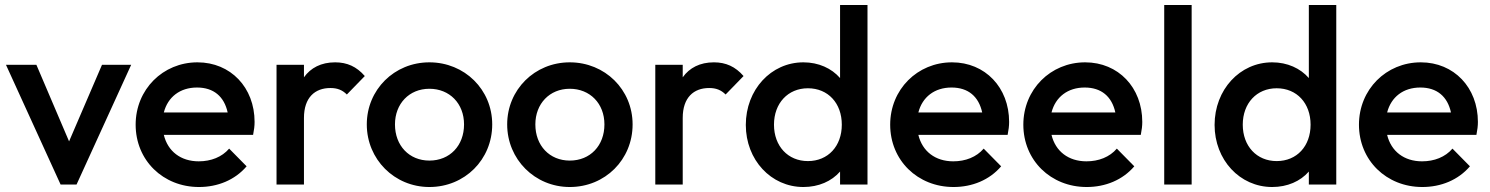

<svg xmlns="http://www.w3.org/2000/svg" viewBox="-20 -740 5974 770"><path d="M223 0H287L506 -480H389L257 -173L126 -480H4Z M778 10C853 10 922 -18 969 -73L899 -144C870 -110 826 -93 777 -93C705 -93 653 -133 637 -199H995C999 -219 1001 -235 1001 -251C1001 -389 905 -490 772 -490C633 -490 524 -381 524 -240C524 -97 634 10 778 10ZM637 -289C653 -351 702 -389 770 -389C837 -389 879 -353 893 -289Z M1089 0H1199V-267C1199 -349 1243 -387 1305 -387C1333 -387 1353 -379 1371 -361L1443 -435C1410 -473 1372 -490 1324 -490C1268 -490 1226 -468 1199 -430V-480H1089Z M1702 10C1844 10 1954 -100 1954 -241C1954 -381 1843 -490 1702 -490C1561 -490 1451 -380 1451 -241C1451 -101 1562 10 1702 10ZM1564 -241C1564 -324 1621 -384 1702 -384C1783 -384 1841 -325 1841 -241C1841 -156 1784 -96 1702 -96C1621 -96 1564 -156 1564 -241Z M2265 10C2407 10 2517 -100 2517 -241C2517 -381 2406 -490 2265 -490C2124 -490 2014 -380 2014 -241C2014 -101 2125 10 2265 10ZM2127 -241C2127 -324 2184 -384 2265 -384C2346 -384 2404 -325 2404 -241C2404 -156 2347 -96 2265 -96C2184 -96 2127 -156 2127 -241Z M2608 0H2718V-267C2718 -349 2762 -387 2824 -387C2852 -387 2872 -379 2890 -361L2962 -435C2929 -473 2891 -490 2843 -490C2787 -490 2745 -468 2718 -430V-480H2608Z M3202 10C3263 10 3315 -13 3349 -52V0H3459V-720H3349V-427C3315 -466 3263 -490 3202 -490C3072 -490 2971 -380 2971 -239C2971 -99 3072 10 3202 10ZM3084 -240C3084 -326 3140 -386 3220 -386C3301 -386 3356 -326 3356 -240C3356 -154 3301 -94 3220 -94C3140 -94 3084 -154 3084 -240Z M3804 10C3879 10 3948 -18 3995 -73L3925 -144C3896 -110 3852 -93 3803 -93C3731 -93 3679 -133 3663 -199H4021C4025 -219 4027 -235 4027 -251C4027 -389 3931 -490 3798 -490C3659 -490 3550 -381 3550 -240C3550 -97 3660 10 3804 10ZM3663 -289C3679 -351 3728 -389 3796 -389C3863 -389 3905 -353 3919 -289Z M4338 10C4413 10 4482 -18 4529 -73L4459 -144C4430 -110 4386 -93 4337 -93C4265 -93 4213 -133 4197 -199H4555C4559 -219 4561 -235 4561 -251C4561 -389 4465 -490 4332 -490C4193 -490 4084 -381 4084 -240C4084 -97 4194 10 4338 10ZM4197 -289C4213 -351 4262 -389 4330 -389C4397 -389 4439 -353 4453 -289Z M4649 0H4759V-720H4649Z M5082 10C5143 10 5195 -13 5229 -52V0H5339V-720H5229V-427C5195 -466 5143 -490 5082 -490C4952 -490 4851 -380 4851 -239C4851 -99 4952 10 5082 10ZM4964 -240C4964 -326 5020 -386 5100 -386C5181 -386 5236 -326 5236 -240C5236 -154 5181 -94 5100 -94C5020 -94 4964 -154 4964 -240Z M5684 10C5759 10 5828 -18 5875 -73L5805 -144C5776 -110 5732 -93 5683 -93C5611 -93 5559 -133 5543 -199H5901C5905 -219 5907 -235 5907 -251C5907 -389 5811 -490 5678 -490C5539 -490 5430 -381 5430 -240C5430 -97 5540 10 5684 10ZM5543 -289C5559 -351 5608 -389 5676 -389C5743 -389 5785 -353 5799 -289Z"/></svg>

Font: MV Cash Medium
Style: Regular
Weight: 500
Designer: Rodrigo Fuenzalida
Foundry: fragTYPE
Version: Version 1.100;Glyphs 3.1.2 (3151)